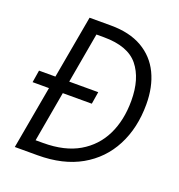

<svg xmlns="http://www.w3.org/2000/svg" viewBox="-127 -807 854 914"><g transform="rotate(20 300.0 -350.0)"><path d="M48 0 105 -319H22L32 -381H115L172 -700H280Q375 -700 439 -663Q503 -626 535 -559.5Q567 -493 567 -404Q567 -285 519.5 -193.5Q472 -102 382 -51Q292 0 163 0ZM130 -64H168Q277 -64 349 -106Q421 -148 457.5 -222.5Q494 -297 494 -396Q494 -508 442 -572Q390 -636 268 -636H230L185 -381H332L322 -319H175Z"/></g></svg>

Font: DM Mono Light
Style: Italic
Weight: 300
Italic angle: -10°
Designer: Colophon Foundry
Foundry: Colophon Foundry
Version: Version 1.000; ttfautohint (v1.8.2.53-6de2)